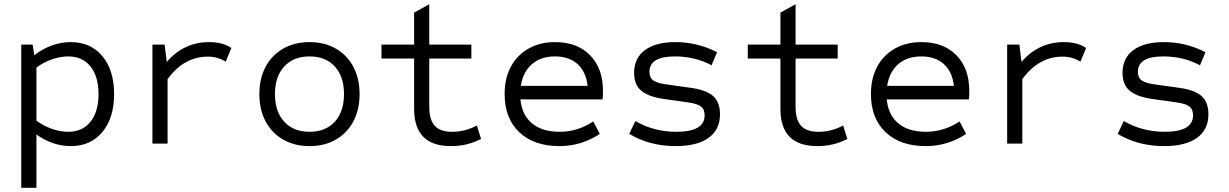

<svg xmlns="http://www.w3.org/2000/svg" viewBox="-20 -682 5840 912"><path d="M81 210V-470H135L143 -420Q225 -482 316 -482Q411 -482 466.5 -415Q522 -348 522 -235Q522 -122 466.5 -55Q411 12 316 12Q231 12 153 -43V210ZM304 -56Q372 -56 410 -104Q448 -152 448 -235Q448 -318 410 -366Q372 -414 304 -414Q267 -414 226.5 -400Q186 -386 153 -361V-109Q186 -84 226.5 -70Q267 -56 304 -56Z M704 0V-470H762L772 -388Q854 -482 973 -482Q1039 -482 1079 -454L1052 -389Q1015 -413 967 -413Q854 -413 776 -306V0Z M1450 12Q1379 12 1325 -19Q1271 -50 1241.5 -105.5Q1212 -161 1212 -235Q1212 -309 1241.5 -364.5Q1271 -420 1325 -451Q1379 -482 1450 -482Q1522 -482 1575.5 -451Q1629 -420 1658.5 -364.5Q1688 -309 1688 -235Q1688 -161 1658.5 -105.5Q1629 -50 1575.5 -19Q1522 12 1450 12ZM1450 -56Q1527 -56 1570.5 -104Q1614 -152 1614 -235Q1614 -318 1570.5 -366Q1527 -414 1450 -414Q1374 -414 1330 -366Q1286 -318 1286 -235Q1286 -152 1330 -104Q1374 -56 1450 -56Z M2122 12Q1947 12 1947 -165V-404H1792V-470H1947V-622L2019 -662V-470H2219V-404H2019V-176Q2019 -113 2045 -84.5Q2071 -56 2127 -56Q2190 -56 2245 -86L2265 -22Q2200 12 2122 12Z M2637 12Q2516 12 2446.5 -54Q2377 -120 2377 -235Q2377 -311 2407 -366Q2437 -421 2491 -451.5Q2545 -482 2617 -482Q2722 -482 2783 -419.5Q2844 -357 2844 -251Q2844 -241 2844 -231Q2844 -221 2842 -210H2452Q2459 -136 2507 -96Q2555 -56 2639 -56Q2723 -56 2798 -105L2829 -46Q2742 12 2637 12ZM2454 -274H2771Q2764 -340 2724 -377Q2684 -414 2616 -414Q2549 -414 2506.5 -377Q2464 -340 2454 -274Z M3189 12Q3066 12 2969 -46L2998 -107Q3086 -56 3192 -56Q3327 -56 3327 -134Q3327 -163 3309 -176.5Q3291 -190 3246 -196L3132 -212Q3059 -223 3025.5 -251.5Q2992 -280 2992 -336Q2992 -406 3043.5 -444Q3095 -482 3188 -482Q3293 -482 3386 -434L3360 -372Q3281 -414 3186 -414Q3065 -414 3065 -341Q3065 -313 3083 -300Q3101 -287 3146 -281L3260 -265Q3334 -255 3367 -226Q3400 -197 3400 -139Q3400 -66 3345.5 -27Q3291 12 3189 12Z M3862 12Q3687 12 3687 -165V-404H3532V-470H3687V-622L3759 -662V-470H3959V-404H3759V-176Q3759 -113 3785 -84.5Q3811 -56 3867 -56Q3930 -56 3985 -86L4005 -22Q3940 12 3862 12Z M4377 12Q4256 12 4186.5 -54Q4117 -120 4117 -235Q4117 -311 4147 -366Q4177 -421 4231 -451.5Q4285 -482 4357 -482Q4462 -482 4523 -419.5Q4584 -357 4584 -251Q4584 -241 4584 -231Q4584 -221 4582 -210H4192Q4199 -136 4247 -96Q4295 -56 4379 -56Q4463 -56 4538 -105L4569 -46Q4482 12 4377 12ZM4194 -274H4511Q4504 -340 4464 -377Q4424 -414 4356 -414Q4289 -414 4246.5 -377Q4204 -340 4194 -274Z M4764 0V-470H4822L4832 -388Q4914 -482 5033 -482Q5099 -482 5139 -454L5112 -389Q5075 -413 5027 -413Q4914 -413 4836 -306V0Z M5509 12Q5386 12 5289 -46L5318 -107Q5406 -56 5512 -56Q5647 -56 5647 -134Q5647 -163 5629 -176.5Q5611 -190 5566 -196L5452 -212Q5379 -223 5345.5 -251.5Q5312 -280 5312 -336Q5312 -406 5363.5 -444Q5415 -482 5508 -482Q5613 -482 5706 -434L5680 -372Q5601 -414 5506 -414Q5385 -414 5385 -341Q5385 -313 5403 -300Q5421 -287 5466 -281L5580 -265Q5654 -255 5687 -226Q5720 -197 5720 -139Q5720 -66 5665.5 -27Q5611 12 5509 12Z"/></svg>

Font: Sometype Mono
Style: Regular
Weight: 400
Monospace: yes
Designer: Ryoichi Tsunekawa
Foundry: Dharma Type
Version: Version 1.000; ttfautohint (v1.8.3)